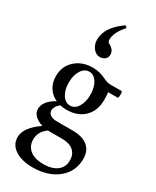

<svg xmlns="http://www.w3.org/2000/svg" viewBox="-252 -808 936 1149"><g transform="rotate(30 216.0 -234.0)"><path d="M210 -500Q183.6 -500 164.3 -524.7Q145 -549.3 145 -583Q145 -668 248 -740.2Q252 -742.7 257.8 -736.8Q263.7 -729.5 261.2 -727.1Q209 -669.9 209 -620.1Q209 -604 217.8 -599.1Q259.8 -579.1 259.8 -543Q259.8 -522.9 245.6 -511.5Q231.4 -500 210 -500ZM196.8 -127Q174.3 -127 150.9 -131.8Q120.1 -106.4 120.1 -80.1Q120.1 -60.5 136.2 -49.3Q152.3 -38.1 180.2 -38.1H291Q358.9 -38.1 395 -8.3Q431.2 21.5 431.2 77.1Q431.2 165 365 219Q298.8 272.9 192.9 272.9Q116.2 272.9 70.6 242.4Q24.9 211.9 24.9 160.2Q24.9 94.2 120.1 28.8Q85.4 18.1 65.7 -1.5Q45.9 -21 45.9 -45.9Q45.9 -73.7 65.7 -98.9Q85.4 -124 121.1 -142.1Q83.5 -158.7 62.3 -192.1Q41 -225.6 41 -271Q41 -338.9 88.4 -381.8Q135.7 -424.8 210 -424.8Q253.9 -424.8 294.9 -404.8Q327.1 -389.2 345.2 -389.2H425.8Q431.6 -389.2 431.6 -366Q431.6 -342.8 425.8 -342.8H359.9Q362.8 -320.3 362.8 -290Q362.8 -215.8 317.4 -171.4Q272 -127 196.8 -127ZM202.1 -159.2Q234.4 -159.2 255.1 -192.1Q275.9 -225.1 275.9 -275.9Q275.9 -326.7 255.1 -359.9Q234.4 -393.1 202.1 -393.1Q169.4 -393.1 148.2 -359.9Q127 -326.7 127 -275.9Q127 -225.1 148.2 -192.1Q169.4 -159.2 202.1 -159.2ZM237.8 224.1Q297.9 224.1 332 198Q366.2 171.9 366.2 126Q366.2 83 338.9 59.6Q311.5 36.1 261.2 36.1H162.1Q112.8 71.8 112.8 125Q112.8 171.4 146 197.8Q179.2 224.1 237.8 224.1Z"/></g></svg>

Font: Junicode SmCond Medium
Style: Regular
Weight: 500
Width: 4
Designer: Peter S. Baker
Version: Version 2.206